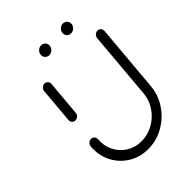

<svg xmlns="http://www.w3.org/2000/svg" viewBox="-191 -738 831 831"><g transform="rotate(-45 224.5 -323.0)"><path d="M86.3 -310.7Q80.4 -310.7 75.6 -313.7Q70.7 -316.7 68.3 -321.9Q65.9 -327 66.3 -333L80.4 -496.3Q80.7 -502.2 84.3 -507.4Q87.8 -512.6 93.1 -515.6Q98.5 -518.5 104.4 -518.5Q110.4 -518.5 115.4 -515.6Q120.4 -512.6 122.8 -507.4Q125.2 -502.2 124.8 -496.3L110.7 -333Q110.4 -327 106.9 -321.9Q103.3 -316.7 97.8 -313.7Q92.2 -310.7 86.3 -310.7ZM428.9 -518.5Q434.8 -518.5 439.8 -515.6Q444.8 -512.6 447.2 -507.4Q449.6 -502.2 449.3 -496.3L422.2 -184.4Q417.8 -134.4 389.3 -92Q360.7 -49.6 316.3 -24.8Q271.9 0 221.9 0Q171.9 0 131.7 -24.8Q91.5 -49.6 70.4 -92Q49.3 -134.4 53.7 -184.4Q54.1 -190.4 57.4 -195.6Q60.7 -200.7 66.3 -203.7Q71.9 -206.7 77.8 -206.7Q83.7 -206.7 88.5 -203.7Q93.3 -200.7 95.9 -195.6Q98.5 -190.4 98.1 -184.4Q94.8 -146.3 110.7 -114.3Q126.7 -82.2 157 -63.3Q187.4 -44.4 225.6 -44.4Q263.3 -44.4 297.2 -63.3Q331.1 -82.2 352.8 -114.3Q374.4 -146.3 377.8 -184.4L404.8 -496.3Q405.2 -502.2 408.7 -507.4Q412.2 -512.6 417.6 -515.6Q423 -518.5 428.9 -518.5ZM314.4 -618.1Q315.6 -629.6 324.4 -637.8Q333.3 -645.9 344.8 -645.9Q352.2 -645.9 358.3 -642.2Q364.4 -638.5 367.6 -632Q370.7 -625.6 370 -618.1Q368.9 -606.7 360 -598.5Q351.1 -590.4 339.6 -590.4Q332.2 -590.4 326.1 -594.1Q320 -597.8 316.9 -604.3Q313.7 -610.7 314.4 -618.1ZM181.1 -618.1Q182.2 -629.6 191.1 -637.8Q200 -645.9 211.5 -645.9Q218.9 -645.9 225 -642.2Q231.1 -638.5 234.3 -632Q237.4 -625.6 236.7 -618.1Q235.6 -606.7 226.7 -598.5Q217.8 -590.4 206.3 -590.4Q198.9 -590.4 192.8 -594.1Q186.7 -597.8 183.5 -604.3Q180.4 -610.7 181.1 -618.1Z"/></g></svg>

Font: 26F Galaxy Sans Oblique
Style: Regular
Weight: 400
Italic angle: -5°
Designer: C₂₉H₂₅N₃O₅
Version: Version 1.200;FEAKit 1.0